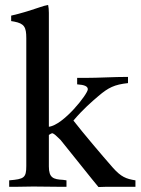

<svg xmlns="http://www.w3.org/2000/svg" viewBox="-20 -753 568 774"><path d="M526 0V-26C488 -32 468 -40 435 -77C391 -127 314 -218 276 -267C315 -313 350 -343 377 -366C417 -400 441 -412 496 -418V-443C438 -443 378 -439 323 -439H291V-413C321 -411 334 -405 334 -393C334 -374 236 -249 177 -242V-701C177 -713 176 -724 174 -733C163 -731 152 -728 141 -724C90 -707 64 -699 25 -690V-668L37 -666C78 -658 86 -644 86 -599V-84C86 -36 77 -31 17 -26V0H48C68 0 87 -1 110 -1H120C159 -1 186 0 217 0H248V-26L234 -28C195 -30 177 -36 177 -82V-209C182 -212 186 -215 191 -216C200 -213 205 -207 224 -189L350 -32L377 1C387 1 399 0 409 0H496Z"/></svg>

Font: Sibila
Style: Regular
Weight: 400
Designer: Stefan Peev
Foundry: Context Ltd
Version: Version 1.000